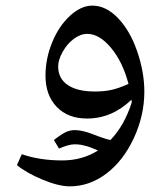

<svg xmlns="http://www.w3.org/2000/svg" viewBox="-20 -410 591 680"><path d="M227.1 250Q188 250 130.9 226.3Q73.7 202.6 40 174.8L57.1 136.2Q121.6 158.2 200.2 158.2Q271.5 158.2 327.1 123Q316.4 118.7 307.1 114.7Q297.9 110.8 288.1 107.9Q278.3 105 267.8 103Q257.3 101.1 244.1 101.1Q223.6 101.1 189 116.2L170.9 85.9Q200.7 63 215.1 56.9Q229.5 50.8 245.1 50.8Q270 50.8 305.2 64Q351.1 82 371.1 85.9Q420.4 35.2 446.8 -47.9L445.8 -52.7V-57.1Q376.5 9.8 288.1 9.8Q220.7 9.8 180.9 -31.5Q141.1 -72.8 141.1 -142.1Q141.1 -202.1 164.8 -260Q188.5 -317.9 227.8 -354Q267.1 -390.1 307.1 -390.1Q355.5 -390.1 397.9 -345.9Q440.4 -301.8 465.8 -228.3Q491.2 -154.8 491.2 -85Q491.2 -1 453.9 79.3Q416.5 159.7 356.7 204.8Q296.9 250 227.1 250ZM315.9 -85.9Q349.6 -85.9 375.5 -91.8Q401.4 -97.7 435.1 -112.8Q414.6 -190.9 373.3 -240.5Q332 -290 289.1 -290Q265.1 -290 241.5 -272.5Q217.8 -254.9 201.9 -226.3Q186 -197.8 186 -174.8Q186 -131.8 220 -108.9Q253.9 -85.9 315.9 -85.9Z"/></svg>

Font: Droid Arabic Naskh
Style: Regular
Weight: 400
Designer: Pascal Zoghbi
Foundry: Ascender Corporation
Version: Version 1.00